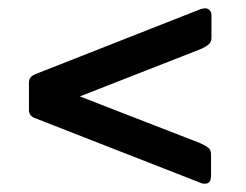

<svg xmlns="http://www.w3.org/2000/svg" viewBox="-20 -587 594 464"><path d="M490 -162Q490 -143 475 -143Q469 -143 465 -145L66 -301Q50 -306 50 -321V-387Q50 -395 54 -400Q58 -405 66 -408L465 -565Q473 -567 475 -567Q482 -567 486.5 -562.5Q491 -558 491 -550V-495Q491 -486 484.5 -480Q478 -474 464 -468L173 -354L464 -241Q479 -234 484.5 -229Q490 -224 490 -214Z"/></svg>

Font: n
Style: Regular
Weight: 500
Designer: Pablo Impallari, Rodrigo Fuenzalida
Foundry: Impallari Type
Version: Version 1.002; ttfautohint (v1.5)